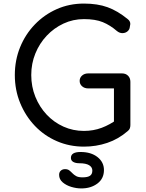

<svg xmlns="http://www.w3.org/2000/svg" viewBox="-20 -811 815 1075"><path d="M450 10Q369 10 298.5 -20.5Q228 -51 175.5 -106Q123 -161 93 -234Q63 -307 63 -391Q63 -474 92.5 -546.5Q122 -619 175 -674Q228 -729 298 -760Q368 -791 450 -791Q526 -791 582.5 -770.5Q639 -750 695 -704Q703 -698 706.5 -690.5Q710 -683 709.5 -676Q709 -669 707 -661Q706 -646 694.5 -636Q683 -626 666.5 -625.5Q650 -625 635 -637Q597 -670 555.5 -687Q514 -704 450 -704Q389 -704 335.5 -679Q282 -654 241.5 -611Q201 -568 178 -511.5Q155 -455 155 -391Q155 -326 178 -269Q201 -212 241.5 -169Q282 -126 335.5 -102Q389 -78 450 -78Q503 -78 549.5 -95.5Q596 -113 639 -145Q655 -157 671 -155.5Q687 -154 698.5 -142.5Q710 -131 710 -111Q710 -101 707 -92.5Q704 -84 695 -77Q643 -32 580.5 -11Q518 10 450 10ZM710 -111 618 -129V-316H474Q453 -316 439.5 -328Q426 -340 426 -358Q426 -376 439.5 -388Q453 -400 474 -400H663Q684 -400 697 -387Q710 -374 710 -353ZM435 244Q408 244 379.5 235.5Q351 227 331 210Q311 193 311 168Q311 153 320.5 144.5Q330 136 344 136Q359 136 368 143Q377 150 385.5 159Q394 168 406.5 175Q419 182 442 182Q471 182 484 173Q497 164 497 144Q497 125 479 114Q461 103 424 103Q403 103 390 95.5Q377 88 377 73Q377 40 431 40Q490 40 526 68.5Q562 97 562 141Q562 189 525.5 216.5Q489 244 435 244Z"/></svg>

Font: Comfortaa SemiBold
Style: Regular
Weight: 600
Designer: Johan Aakerlund
Foundry: Johan Aakerlund
Version: Version 3.104; ttfautohint (v1.8.1.43-b0c9)